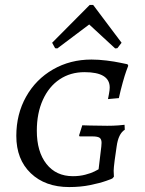

<svg xmlns="http://www.w3.org/2000/svg" viewBox="-20 -748 585 777"><path d="M484 -243 485 -223Q459 -207 452 -155Q448 -130 444 -99Q440 -68 440 -57L441 -33L435 -26Q435 -25 409.5 -16Q384 -7 345 1Q306 9 260 9Q163 9 104.5 -47Q46 -103 46 -198Q46 -286 85.5 -356.5Q125 -427 194.5 -467Q264 -507 350 -507Q379 -507 411.5 -503Q444 -499 467 -494Q490 -489 496 -488L499 -482Q497 -477 491 -460.5Q485 -444 476.5 -413.5Q468 -383 461 -351L417 -347Q418 -352 421 -368Q424 -384 424 -394Q424 -456 322 -456Q265 -456 221.5 -427Q178 -398 153.5 -344Q129 -290 129 -219Q129 -134 168 -84.5Q207 -35 275 -35Q302 -35 325 -41Q348 -47 362 -54Q376 -61 379 -63L390 -155Q391 -161 391 -170Q391 -185 383 -190.5Q375 -196 354 -196H302L300 -200L313 -241Q314 -241 344.5 -240Q375 -239 414 -239Q439 -239 458.5 -240.5Q478 -242 484 -243ZM343 -728H357L472 -575L455 -553L446 -552L341 -649L212 -552L203 -553L191 -575Z"/></svg>

Font: Alegreya SC
Style: Italic
Weight: 400
Italic angle: -7°
Designer: Juan Pablo del Peral
Foundry: Huerta Tipografica
Version: Version 2.007; ttfautohint (v1.6)